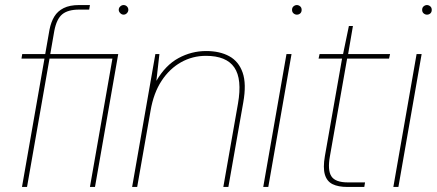

<svg xmlns="http://www.w3.org/2000/svg" viewBox="-20 -740 1729 760"><path d="M67 0 156 -508H65L68 -526H159L176 -623Q182 -653 195 -674.5Q208 -696 232 -708Q256 -720 293 -720H336L333 -702H293Q249 -702 226.5 -683.5Q204 -665 195 -618L179 -526H448L356 0H336L425 -508H176L87 0ZM469 -682Q462 -682 456 -688Q450 -694 450 -701Q450 -709 456 -714.5Q462 -720 469 -720Q477 -720 482.5 -714.5Q488 -709 488 -701Q488 -694 482.5 -688Q477 -682 469 -682Z M503 0 595 -526H611L599 -420Q635 -482 686.5 -510Q738 -538 796 -538Q850 -538 887.5 -517.5Q925 -497 940.5 -452.5Q956 -408 943 -335L884 0H864L922 -330Q939 -427 907.5 -473Q876 -519 795 -519Q742 -519 696.5 -493.5Q651 -468 619.5 -420Q588 -372 576 -302L523 0Z M1022 0 1114 -526H1134L1042 0ZM1155 -682Q1148 -682 1142 -687Q1136 -692 1136 -701Q1136 -710 1142 -715Q1148 -720 1155 -720Q1162 -720 1168 -715Q1174 -710 1174 -701Q1174 -692 1168.5 -687Q1163 -682 1155 -682Z M1355 0Q1319 0 1296.5 -11Q1274 -22 1266 -49Q1258 -76 1266 -122L1334 -508H1241L1245 -526H1338L1361 -637H1377L1358 -526H1524L1520 -508H1354L1286 -122Q1276 -67 1291.5 -42.5Q1307 -18 1357 -18H1425L1422 0Z M1537 0 1629 -526H1649L1557 0ZM1670 -682Q1663 -682 1657 -687Q1651 -692 1651 -701Q1651 -710 1657 -715Q1663 -720 1670 -720Q1677 -720 1683 -715Q1689 -710 1689 -701Q1689 -692 1683.5 -687Q1678 -682 1670 -682Z"/></svg>

Font: DM Sans 9pt Thin
Style: Italic
Weight: 250
Italic angle: -10°
Version: Version 4.004;gftools[0.9.30]